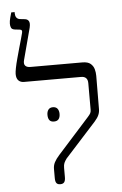

<svg xmlns="http://www.w3.org/2000/svg" viewBox="-59 -915 612 963"><g transform="rotate(-5 247.0 -433.0)"><path d="M205 7Q192 7 186 -0.5Q180 -8 180 -26V-72Q180 -90 188 -105.5Q196 -121 213 -140L372 -317Q382 -328 385.5 -335Q389 -342 389 -352V-486Q389 -503 380.5 -511.5Q372 -520 356 -520H68Q51 -520 40.5 -530.5Q30 -541 30 -563Q30 -573 34 -593.5Q38 -614 45 -639.5Q52 -665 59 -690.5Q66 -716 72 -736Q78 -756 80 -766Q82 -774 80 -778Q78 -782 71 -783L45 -786Q31 -788 27 -796.5Q23 -805 23 -817Q23 -830 28 -848Q33 -866 35 -873H52V-866Q52 -854 57.5 -846Q63 -838 74 -836L101 -833Q116 -831 121 -818.5Q126 -806 117 -776L78 -629Q73 -610 81 -601Q89 -592 107 -592H368Q396 -592 409.5 -580.5Q423 -569 427.5 -552.5Q432 -536 432 -519L431 -351Q431 -336 425 -322Q419 -308 404 -291L248 -119Q239 -107 235 -97.5Q231 -88 231 -73V-26Q231 -9 225 -1Q219 7 205 7ZM171 -345Q171 -361 178.5 -371Q186 -381 201 -381Q217 -381 224.5 -371Q232 -361 232 -345Q232 -328 224.5 -318.5Q217 -309 201 -309Q185 -309 178 -318.5Q171 -328 171 -345Z"/></g></svg>

Font: Noto Serif Hebrew Light
Style: Regular
Weight: 300
Version: Version 2.003